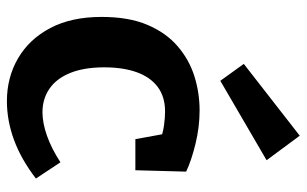

<svg xmlns="http://www.w3.org/2000/svg" viewBox="-186 -690 888 556"><g transform="rotate(90 258.0 -412.0)"><path d="M273 12Q204 12 148.5 -20.5Q93 -53 61 -114Q29 -175 29 -262Q29 -341 52 -395Q75 -449 114 -482.5Q153 -516 201 -531Q249 -546 300 -546Q348 -546 397 -534Q446 -522 477 -507L473 -360H383L368 -442L379 -434Q364 -440 342.5 -443Q321 -446 303 -446Q260 -446 231.5 -424.5Q203 -403 189 -363.5Q175 -324 175 -270Q175 -212 191 -172Q207 -132 236.5 -111.5Q266 -91 305 -91Q336 -91 373 -104Q410 -117 450 -143L497 -72Q441 -29 385 -8.5Q329 12 273 12ZM214 -606 165 -674 373 -836 444 -740Z"/></g></svg>

Font: Bitter Thin
Style: Bold
Weight: 700
Version: Version 3.021